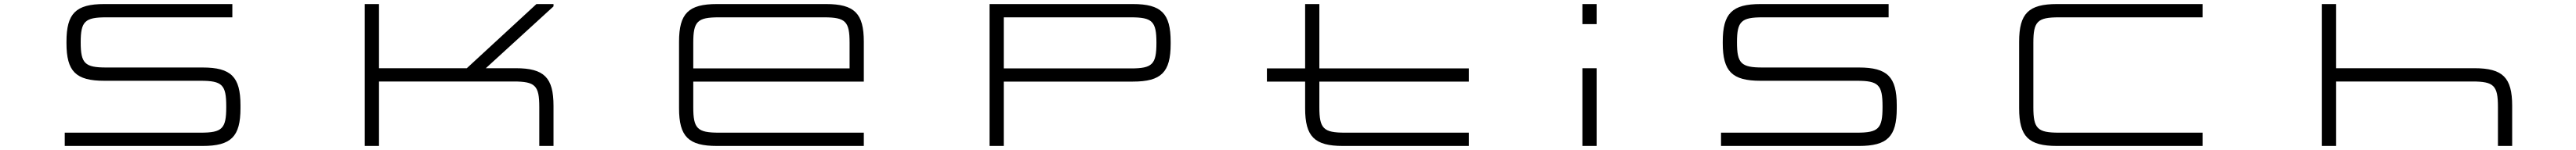

<svg xmlns="http://www.w3.org/2000/svg" viewBox="-20 -720 12674 740"><path d="M1123 -700H493C353 -700 307 -654 307 -514V-507.5C307 -367.5 353 -321.5 493 -321.5H967.5C1073 -321.5 1093 -301.5 1093 -196V-191C1093 -85.5 1073 -65.5 967.5 -65.5H298.5V0H977C1117 0 1163 -46 1163 -186V-201C1163 -340.5 1117 -387 977 -387H502.5C397.5 -387 377 -407 377 -511C377 -614.5 397.5 -634.5 502.5 -634.5H1123Z M1774.5 -700V0H1844.5V-318H2507C2613 -318 2633 -298 2633 -192.5V0H2703V-197.5C2703 -337.5 2657 -383.5 2517 -383.5H2370L2703 -688.5V-700H2619L2276.5 -383.5H1844.5V-700Z M4043.5 -700H3507C3367 -700 3320.5 -654 3320.5 -514V-186C3320.5 -46 3367 0 3507 0H4229.5V-65.5H3516.5C3410.5 -65.5 3390.5 -85.5 3390.5 -191V-317.5H4229.5V-514C4229.5 -654 4183.5 -700 4043.5 -700ZM3390.5 -382.5V-509C3390.5 -614.5 3410.5 -634.5 3516.5 -634.5H4034C4139.5 -634.5 4159.5 -614.5 4159.5 -509V-382.5Z M4848 -700V0H4918V-317.5H5553C5693 -317.5 5739 -363.5 5739 -503.5V-514C5739 -654 5693 -700 5553 -700ZM4918 -382.5V-634.5H5543.5C5649 -634.5 5669 -614.5 5669 -509V-508.5C5669 -402.5 5649 -382.5 5543.5 -382.5Z M6212.5 -382.5V-317.5H6400.5V-186C6400.5 -46 6446.5 0 6586.5 0H7206V-65.5H6596.5C6490.5 -65.5 6470.5 -85.5 6470.5 -191V-317.5H7206V-382.5H6470.5V-700H6400.5V-382.5Z M7764.5 -383.5V0H7834.5V-383.5ZM7764.5 -601H7834.5V-700H7764.5Z M9271 -700H8641C8501 -700 8455 -654 8455 -514V-507.5C8455 -367.5 8501 -321.5 8641 -321.5H9115.5C9221 -321.5 9241 -301.5 9241 -196V-191C9241 -85.5 9221 -65.5 9115.5 -65.5H8446.5V0H9125C9265 0 9311 -46 9311 -186V-201C9311 -340.5 9265 -387 9125 -387H8650.5C8545.5 -387 8525 -407 8525 -511C8525 -614.5 8545.5 -634.5 8650.5 -634.5H9271Z M10816 -700H10099.5C9959.5 -700 9913 -654 9913 -514V-186C9913 -46 9959.5 0 10099.5 0H10816V-65.5H10109C10003 -65.5 9983 -85.5 9983 -191V-509C9983 -614.5 10003 -634.5 10109 -634.5H10816Z M11402.5 -700V0H11472.5V-318H12143C12248.5 -318 12268.5 -298 12268.5 -192.5V0H12338.5V-197.5C12338.5 -337.5 12292.5 -383.5 12152.5 -383.5H11472.5V-700Z"/></svg>

Font: Melete Light
Style: Regular
Weight: 300
Width: 6
Designer: Sora Sagano
Foundry: DOT COLON
Version: Version 0.200;FEAKit 1.0